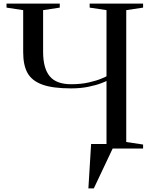

<svg xmlns="http://www.w3.org/2000/svg" viewBox="-20 -820 850 1060"><path d="M677 -764V-36L770 -22V0H602L498 220H468L483 -25H568V-373Q568 -372 540 -361Q512 -350 468.5 -341Q425 -332 373 -332Q271 -332 213.5 -353Q156 -374 132 -417Q108 -460 108 -532V-764L16 -778V-800H310V-778L218 -764V-534Q218 -443 254.5 -399Q291 -355 373 -355Q428 -355 471 -365Q514 -375 541 -386.5Q568 -398 568 -399V-764L475 -778V-800H770V-778Z"/></svg>

Font: Prata
Style: Regular
Weight: 400
Designer: Ivan Petrov
Foundry: Cyreal
Version: Version 2.000